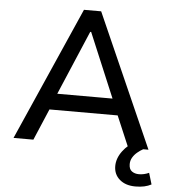

<svg xmlns="http://www.w3.org/2000/svg" viewBox="-60 -759 897 1012"><g transform="rotate(5 389.0 -253.0)"><path d="M32 0 343 -705H434L746 0H639L554 -200L602 -166H175L222 -200L137 0ZM386 -592 232 -230 208 -252H569L543 -230L391 -592ZM694 199Q642 199 610.5 172Q579 145 579 101Q579 60 607.5 21.5Q636 -17 681 -39L718 0Q703 8 688 20.5Q673 33 663.5 49Q654 65 654 84Q654 111 669.5 122Q685 133 707 133Q720 133 733.5 130Q747 127 760 121L778 181Q761 190 740.5 194.5Q720 199 694 199Z"/></g></svg>

Font: Nunito Sans 7pt Medium
Style: Regular
Weight: 500
Designer: Vernon Adams
Foundry: Vernon Adams
Version: Version 3.101;gftools[0.9.27]